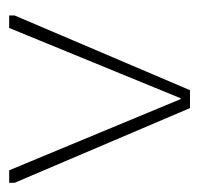

<svg xmlns="http://www.w3.org/2000/svg" viewBox="-38 -416 444 429"><g transform="rotate(-90 184.5 -202.0)"><path d="M336 -404H364V-392L197 0H157L-10 -392V-404H18L177 -21H179Z"/></g></svg>

Font: Darker Grotesque Light
Style: Regular
Weight: 300
Designer: Gabriel Lam
Foundry: TypeRant
Version: Version 1.000;gftools[0.9.28]